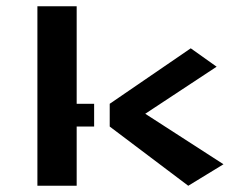

<svg xmlns="http://www.w3.org/2000/svg" viewBox="-20 -595 767 616"><path d="M100 -575H226V-262H282V-189H226V1H100ZM446 -230 675 -381 592 -440 332 -262V-189L584 1L697 -68Z"/></svg>

Font: Wallpoet
Style: Regular
Weight: 400
Designer: Lars Berggren
Foundry: Lars Berggren
Version: Version 1.000